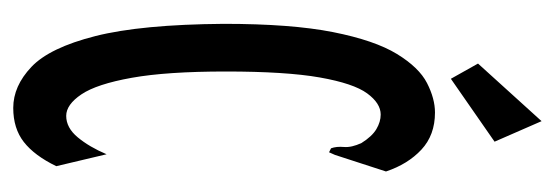

<svg xmlns="http://www.w3.org/2000/svg" viewBox="-294 -534 838 290"><g transform="rotate(90 125.0 -389.0)"><path d="M143 10Q110 10 81 -17.5Q52 -45 34.5 -114Q17 -183 16 -308Q16 -410 28.5 -473Q41 -536 61.5 -569.5Q82 -603 105.5 -615Q129 -627 150 -627Q184 -627 206 -606.5Q228 -586 239 -553L214 -476L210 -467L204 -470Q201 -478 202 -489.5Q203 -501 196 -516Q186 -532 175 -538.5Q164 -545 153 -545Q136 -545 121 -524.5Q106 -504 97 -453Q88 -402 88 -311Q88 -222 97.5 -169Q107 -116 122.5 -93Q138 -70 155 -70Q173 -70 187.5 -87.5Q202 -105 213 -131L231 -55Q215 -22 194.5 -6Q174 10 143 10ZM99 -651 76 -692 163 -788 194 -717Z"/></g></svg>

Font: Inconsolata UltraCondensed Bold
Style: Regular
Weight: 700
Width: 1
Monospace: yes
Designer: Raph Levien, Cyreal, Brenton Simpson
Foundry: Raph Levien, Cyreal, Google
Version: Version 3.001; ttfautohint (v1.8.2.53-6de2)